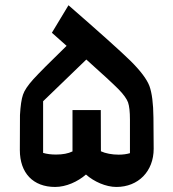

<svg xmlns="http://www.w3.org/2000/svg" viewBox="-20 -703 674 746"><path d="M181.6 -575.7 238.8 -524.9C173.3 -461.4 130.4 -418 109.4 -395C88.4 -371.6 74.7 -351.6 69.3 -335C63.5 -318.4 59.6 -292 57.6 -255.9L57.1 -120.1C57.1 -30.8 108.4 23.4 194.3 23.4C236.8 23.4 282.2 2.9 314 -24.9C345.2 2.9 391.6 23.4 432.1 23.4C517.6 23.4 577.1 -37.6 577.1 -125L576.2 -245.6C575.7 -301.3 570.3 -342.3 560.5 -369.1C550.3 -395.5 525.9 -428.2 486.3 -467.3C446.8 -505.9 366.7 -577.6 246.1 -682.6ZM147.5 -309.6 315.4 -471.7C378.4 -415.5 419.9 -377 439.9 -356.9C460 -336.4 472.2 -319.3 477.5 -305.2C482.4 -291 484.9 -268.6 484.9 -238.3V-107.9C472.2 -104 457.5 -102.1 440.9 -102.1C415.5 -102.1 389.6 -106.9 372.1 -115.2L371.6 -275.4H261.7V-114.7C244.6 -106.4 223.6 -102.5 197.8 -102.5C179.2 -102.5 162.6 -104.5 147.5 -108.9Z"/></svg>

Font: SG Kara
Style: Regular
Weight: 400
Designer: Damoon Khanjanzadeh
Version: Version 1.000